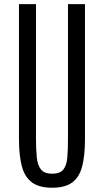

<svg xmlns="http://www.w3.org/2000/svg" viewBox="-20 -879 492 909"><path d="M227.1 9.8Q165.5 9.8 131.3 -15.4Q97.2 -40.5 83.5 -91.6Q69.8 -142.6 69.8 -220.7V-859.4H150.4V-223.1Q150.4 -169.9 154.3 -132.8Q158.2 -95.7 174.3 -76.2Q190.4 -56.6 227.1 -56.6Q264.2 -56.6 279.8 -76.2Q295.4 -95.7 298.6 -132.6Q301.8 -169.4 301.8 -222.7V-859.4H382.3V-220.7Q382.3 -142.6 369.1 -91.6Q356 -40.5 322.3 -15.4Q288.6 9.8 227.1 9.8Z"/></svg>

Font: Antonio ExtraLight
Style: Regular
Weight: 250
Designer: Vernon Adams
Foundry: Vernon Adams
Version: Version 1.002